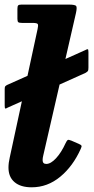

<svg xmlns="http://www.w3.org/2000/svg" viewBox="-22 -800 409 838"><path d="M8.5 -429 98 -469 142 -673Q145.5 -688.5 143.2 -694.2Q141 -700 120.5 -700H74Q62 -700 58 -703Q54 -706 54 -717.5V-761Q54 -772.5 57.2 -776.2Q60.5 -780 72 -780H278Q307.5 -780 311 -772.8Q314.5 -765.5 309.5 -743L263.5 -542.5L349.5 -581Q357.5 -585.5 360.8 -585.2Q364 -585 364 -572.5V-505.5Q364 -493.5 361.8 -490.2Q359.5 -487 351.5 -482L238 -431L166.5 -120Q164 -110.5 164 -101Q164 -84.5 180 -84.5Q199.5 -84.5 222.5 -109.2Q245.5 -134 264 -174.5Q269.5 -186 273.2 -188.8Q277 -191.5 290 -186L321 -172.5Q331.5 -168 333.5 -164.5Q335.5 -161 330.5 -150.5Q296.5 -74.5 240.8 -28.5Q185 17.5 116.5 17.5Q68 17.5 41.5 -5Q15 -27.5 15 -68.5Q15 -89 20.5 -112.5L73.5 -358L12 -330.5Q4.5 -326 1.5 -326.2Q-1.5 -326.5 -1.5 -339V-410Q-1.5 -420 0.5 -422.8Q2.5 -425.5 8.5 -429Z"/></svg>

Font: Besley*
Style: Bold Italic
Weight: 700
Italic angle: -13°
Designer: Owen Earl
Foundry: indestructible type*
Version: Version 2.000; ttfautohint (v1.8.3)